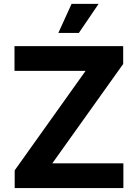

<svg xmlns="http://www.w3.org/2000/svg" viewBox="-20 -964 707 984"><path d="M55.3 0V-91L418.6 -600.8H54.3V-727.5H611.3V-636.1L248 -126.8H612.3V0ZM279.1 -795.3 346.9 -944.3H485.5L384.2 -795.3Z"/></svg>

Font: Inter V
Style: 
Weight: 400
Designer: Rasmus Andersson
Foundry: rsms
Version: Version 4.000;git-a3f224843